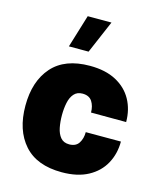

<svg xmlns="http://www.w3.org/2000/svg" viewBox="-119 -892 839 984"><g transform="rotate(15 301.0 -399.5)"><path d="M223.6 -802.7H349.6L274.9 -628.4H170.4ZM301.3 -560.1Q384.3 -560.1 440.4 -530Q496.6 -500 525.4 -447.8Q554.2 -395.5 554.2 -329.6L367.7 -330.1Q367.7 -364.7 352.1 -388.7Q336.4 -412.6 301.3 -412.6Q272.5 -412.6 256.1 -393.8Q239.7 -375 233.4 -344.5Q227.1 -314 227.1 -279.3Q227.1 -243.7 233.2 -212.9Q239.3 -182.1 255.4 -162.8Q271.5 -143.6 301.3 -143.6Q336.4 -143.6 352.1 -167.7Q367.7 -191.9 367.7 -226.1H554.2Q554.2 -161.1 525.6 -108.9Q497.1 -56.6 440.7 -26.1Q384.3 4.4 301.3 4.4Q168.5 4.4 101.1 -71.8Q33.7 -147.9 33.7 -277.8Q33.7 -407.7 101.1 -483.9Q168.5 -560.1 301.3 -560.1Z"/></g></svg>

Font: Estedad-FD Black
Style: Regular
Weight: 900
Designer: Amin Abedi
Version: Version 7.3